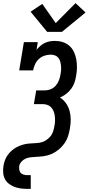

<svg xmlns="http://www.w3.org/2000/svg" viewBox="-23 -1005 568 1230"><path d="M150 205Q129 205 108 202Q87 199 68 191.5Q49 184 33 171.5Q17 159 8 141Q-1 123 -2.5 101.5Q-4 80 -1 59Q2 40 8.5 22Q15 4 26.5 -12Q38 -28 53 -41Q68 -54 85.5 -63Q103 -72 121.5 -77.5Q140 -83 158.5 -85Q177 -87 195 -87.5Q213 -88 232 -91Q251 -94 268 -104Q285 -114 298 -129Q311 -144 317 -162.5Q323 -181 326 -199Q329 -215 329.5 -231Q330 -247 328 -262.5Q326 -278 320.5 -292Q315 -306 305 -317Q295 -328 280.5 -333Q266 -338 250 -338H194L209 -426H264Q284 -426 303 -434Q322 -442 335.5 -458Q349 -474 355.5 -493Q362 -512 365 -531Q368 -545 368.5 -559Q369 -573 367.5 -586.5Q366 -600 362 -613Q358 -626 349.5 -636Q341 -646 328 -650.5Q315 -655 301 -655Q281 -655 261 -648Q241 -641 225.5 -626.5Q210 -612 201.5 -593Q193 -574 189 -554H100L130 -735H219L211 -686Q222 -699 235 -710.5Q248 -722 263.5 -729.5Q279 -737 295.5 -740Q312 -743 328 -743Q354 -743 378.5 -735.5Q403 -728 421.5 -711.5Q440 -695 450.5 -672.5Q461 -650 465.5 -625.5Q470 -601 470 -574.5Q470 -548 465 -522Q462 -500 455 -478.5Q448 -457 434 -437.5Q420 -418 401 -403.5Q382 -389 361 -380Q384 -366 399.5 -344Q415 -322 422.5 -295.5Q430 -269 430 -240.5Q430 -212 425 -183Q421 -158 413 -133Q405 -108 389.5 -86Q374 -64 352.5 -46.5Q331 -29 307 -18.5Q283 -8 257.5 -4.5Q232 -1 206 0Q190 1 174 2.5Q158 4 142.5 10.5Q127 17 115 30Q103 43 100 59Q99 70 100.5 82Q102 94 109 102Q116 110 127.5 113.5Q139 117 150 117H174V205ZM279 -801 173 -930 248 -980 334 -857 461 -985 525 -925 374 -801Z"/></svg>

Font: Iosevka Slab Semibold
Style: Italic
Weight: 600
Italic angle: -9°
Monospace: yes
Designer: Belleve Invis
Foundry: Belleve Invis
Version: Version 11.1.1; ttfautohint (v1.8.3)